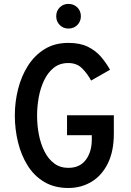

<svg xmlns="http://www.w3.org/2000/svg" viewBox="-20 -926 656 958"><path d="M321 12Q251.5 12 200.8 -18.2Q150 -48.5 117.8 -100.2Q85.5 -152 69.8 -216.8Q54 -281.5 54 -350Q54 -417 70.2 -481.5Q86.5 -546 119.5 -598Q152.5 -650 202.8 -681Q253 -712 321 -712Q379 -712 418.2 -692.8Q457.5 -673.5 483.8 -642.8Q510 -612 529 -578L434.5 -524Q416 -559 389.5 -585.2Q363 -611.5 321 -611.5Q278 -611.5 248.2 -587.8Q218.5 -564 200 -525Q181.5 -486 173.2 -440Q165 -394 165 -350Q165 -300 174.2 -253.2Q183.5 -206.5 202.5 -169.2Q221.5 -132 251 -110.2Q280.5 -88.5 321 -88.5Q378 -88.5 408 -128.2Q438 -168 438 -229.5V-251.5H314.5V-351H548V-259Q548 -171 518 -110.5Q488 -50 436.5 -19Q385 12 321 12ZM321.5 -783.5Q295.5 -783.5 278 -801.2Q260.5 -819 260.5 -845Q260.5 -871.5 278 -889Q295.5 -906.5 321.5 -906.5Q348 -906.5 365.8 -889Q383.5 -871.5 383.5 -845Q383.5 -819 365.8 -801.2Q348 -783.5 321.5 -783.5Z"/></svg>

Font: Overpass Mono Light SemiBold
Style: Regular
Weight: 600
Monospace: yes
Version: Version 4.000